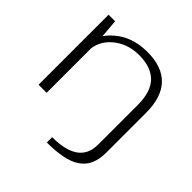

<svg xmlns="http://www.w3.org/2000/svg" viewBox="-206 -765 1141 1141"><g transform="rotate(45 365.0 -194.0)"><path d="M353 208Q427.5 208 482.5 197Q537.5 186 573.8 161.2Q610 136.5 627.8 96.8Q645.5 57 645.5 0H577.5Q577.5 57.5 551 93.8Q524.5 130 474.2 146.8Q424 163.5 353 163.5ZM75.5 0H143.5V-433.5L130.5 -588.5H75.5ZM577.5 0H645.5V-333Q645.5 -464 582.5 -529.8Q519.5 -595.5 396 -595.5Q270.5 -595.5 189.2 -526Q108 -456.5 108 -374.5L140.5 -339.5Q140.5 -431.5 208.5 -489.5Q276.5 -547.5 374.5 -547.5Q473.5 -547.5 525.5 -495.5Q577.5 -443.5 577.5 -330.5Z"/></g></svg>

Font: Anybody Expanded Light
Style: Regular
Weight: 300
Width: 7
Version: Version 1.113;gftools[0.9.25]